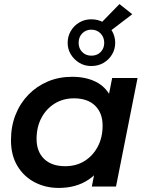

<svg xmlns="http://www.w3.org/2000/svg" viewBox="-20 -918 726 945"><path d="M269 7Q204 7 150.5 -21Q97 -49 65.5 -101.5Q34 -154 34 -228Q34 -296 56.5 -353Q79 -410 120 -452Q161 -494 215.5 -517Q270 -540 335 -540Q402 -540 450.5 -516Q499 -492 524 -443.5Q549 -395 547 -323Q545 -224 511 -149.5Q477 -75 416 -34Q355 7 269 7ZM301 -100Q355 -100 396 -125.5Q437 -151 461 -196Q485 -241 485 -300Q485 -362 448 -398Q411 -434 344 -434Q291 -434 249.5 -408.5Q208 -383 184 -338Q160 -293 160 -234Q160 -172 197 -136Q234 -100 301 -100ZM432 0 456 -122 490 -264 507 -407 532 -534H657L551 0ZM429 -593Q396 -593 370 -609Q344 -625 328.5 -650.5Q313 -676 313 -707Q313 -739 328.5 -765.5Q344 -792 370.5 -807.5Q397 -823 429 -823Q463 -823 489.5 -807.5Q516 -792 531.5 -765.5Q547 -739 547 -707Q547 -676 531.5 -650Q516 -624 489.5 -608.5Q463 -593 429 -593ZM430 -644Q458 -644 475.5 -662Q493 -680 493 -707Q493 -735 475 -753.5Q457 -772 429 -772Q403 -772 385 -754Q367 -736 367 -707Q367 -680 384.5 -662Q402 -644 430 -644ZM517 -761 455 -782 568 -898 631 -848Z"/></svg>

Font: MOST Montserrat SemiBold
Style: Italic
Weight: 600
Italic angle: -11.3°
Designer: Julieta Ulanovsky
Foundry: Julieta Ulanovsky
Version: Version 8.000;March 11, 2024;FontCreator 15.0.0.2926 64-bit